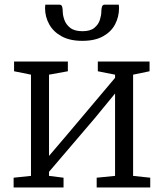

<svg xmlns="http://www.w3.org/2000/svg" viewBox="-20 -826 722 846"><path d="M40 0V-43L116.5 -51V-497L42 -512V-555H279V-512L196 -497V-139L277 -234L487 -483V-497L411 -512V-555H639V-512L566.5 -497V-51L642 -43V0H406V-43L487 -51V-414L397.5 -305L196 -69V-51L260 -43V0ZM241.5 -805.5Q251.5 -805.5 254 -796Q256.5 -786.5 256.5 -775Q256.5 -759 263.5 -738.8Q270.5 -718.5 289.2 -703.5Q308 -688.5 343.5 -688.5Q378 -688.5 396 -703.5Q414 -718.5 420.2 -738.8Q426.5 -759 426.5 -775Q426.5 -786.5 429.2 -796Q432 -805.5 441.5 -805.5H503.5Q503.5 -801.5 504 -797.8Q504.5 -794 504.5 -790.5Q504.5 -752 487.2 -719Q470 -686 434 -666Q398 -646 342.5 -646Q288 -646 251.5 -666Q215 -686 196.8 -719Q178.5 -752 178.5 -790.5Q178.5 -794 179 -797.8Q179.5 -801.5 179.5 -805.5Z"/></svg>

Font: Merriweather Light
Style: Regular
Weight: 300
Designer: Eben Sorkin
Foundry: Eben Sorkin
Version: Version 2.100